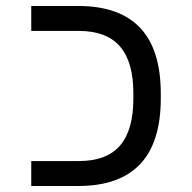

<svg xmlns="http://www.w3.org/2000/svg" viewBox="-20 -619 640 639"><path d="M515.1 -291Q515.1 0 240.2 0H84V-83H242.2Q335 -83 379.4 -134.5Q423.8 -186 423.8 -290V-309.1Q423.8 -413.1 379.2 -464.6Q334.5 -516.1 242.2 -516.1H84V-599.1H240.2Q515.1 -599.1 515.1 -308.1Z"/></svg>

Font: Courier New
Style: Regular
Weight: 400
Designer: Steve Matteson
Foundry: Ascender Corporation
Version: Version 2.00.3